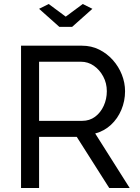

<svg xmlns="http://www.w3.org/2000/svg" viewBox="-20 -938 697 958"><path d="M85 0V-710H389Q436 -710 475 -690.5Q514 -671 543 -638.5Q572 -606 588 -565.5Q604 -525 604 -483Q604 -434 585.5 -390Q567 -346 533.5 -315Q500 -284 455 -272L627 0H525L363 -255H175V0ZM175 -335H390Q427 -335 454.5 -355.5Q482 -376 497.5 -410Q513 -444 513 -483Q513 -523 495 -556.5Q477 -590 448 -610Q419 -630 384 -630H175ZM223 -918 308 -855 393 -918 441 -894 340 -804H276L175 -894Z"/></svg>

Font: Raleway Thin Medium
Style: Regular
Weight: 500
Version: Version 4.026